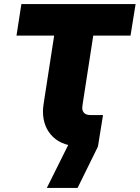

<svg xmlns="http://www.w3.org/2000/svg" viewBox="-20 -720 686 943"><path d="M210 203 330 -38 464 -32 461 0 361 203ZM384 0Q290 0 240.5 -47.5Q191 -95 191 -173Q191 -186 193 -200.5Q195 -215 197 -228L246 -545H61L85 -700H646L621 -545H438L388 -222Q387 -214 385.5 -205.5Q384 -197 384 -190Q384 -174 394 -164.5Q404 -155 424 -155H486L461 0Z"/></svg>

Font: MuseoModerno ExtraBold
Style: Italic
Weight: 800
Italic angle: -9°
Designer: Pablo Cosgaya, Héctor Gatti, Marcela Romero, and the Authors of The MuseoModerno Project.
Foundry: Omnibus-Type Team
Version: Version 1.003